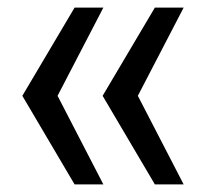

<svg xmlns="http://www.w3.org/2000/svg" viewBox="-20 -545 554 507"><path d="M177 -58 39 -292 177 -525H253L132 -292L253 -58ZM389 -58 251 -292 389 -525H465L344 -292L465 -58Z"/></svg>

Font: Hubot Sans
Style: Regular
Weight: 400
Designer: Deni Anggara
Foundry: GitHub, Inc., Subsidiary of Microsoft Corporation
Version: Version 2.000